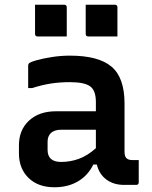

<svg xmlns="http://www.w3.org/2000/svg" viewBox="-20 -781 640 811"><path d="M506 -344V-141Q506 -120 514 -113Q522 -105 538 -105H566V-11Q566 0 555 0H504Q460 0 429.5 -22.5Q399 -45 389 -86H374Q352 -40 309.5 -15Q267 10 210 10Q141 10 100.5 -29.5Q60 -69 60 -133V-167Q60 -232 102.5 -271.5Q145 -311 217 -311H385V-350Q385 -399 360.5 -416.5Q336 -434 275 -434Q232 -434 194 -428Q156 -422 116 -409H99V-503Q99 -510 102 -513Q108 -519 134.5 -526.5Q161 -534 199 -540Q237 -546 275 -546Q396 -546 451 -499.5Q506 -453 506 -344ZM181 -148Q181 -97 238 -97Q277 -97 313 -110Q349 -123 385 -155V-233H238Q209 -233 194 -218Q181 -205 181 -182ZM128 -761H251Q262 -761 262 -750V-627H139Q128 -627 128 -638ZM342 -761H465Q476 -761 476 -750V-627H353Q342 -627 342 -638Z"/></svg>

Font: Recursive Mn Lnr St SmB
Style: Regular
Weight: 600
Monospace: yes
Version: Version 1.079;hotconv 1.0.112;makeotfexe 2.5.65598; ttfautoh